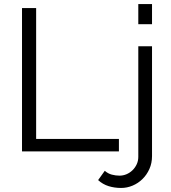

<svg xmlns="http://www.w3.org/2000/svg" viewBox="-20 -750 847 951"><path d="M580 181Q547 181 518 172Q489 163 466 142L499 96Q515 110 534 115Q553 120 572 120Q590 120 606.5 113Q623 106 636 93.5Q649 81 657 64Q665 47 665 27V-521H733V23Q733 58 720 87Q707 116 685.5 137Q664 158 636.5 169.5Q609 181 580 181ZM665 -630V-730H733V-630ZM89 0V-710H159V-62H569V0Z"/></svg>

Font: Oxford Sans
Style: Regular
Weight: 400
Designer: Matt McInerney, Pablo Impallari, Rodrigo Fuenzalida
Foundry: Matt McInerney, Pablo Impallari, Rodrigo Fuenzalida
Version: Version 3.000g; ttfautohint (v1.5) -l 8 -r 28 -G 28 -x 14 -D